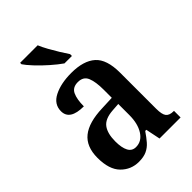

<svg xmlns="http://www.w3.org/2000/svg" viewBox="-228 -861 967 967"><g transform="rotate(-45 255.5 -378.0)"><path d="M174 10Q118 10 79 -29.5Q40 -69 40 -152Q40 -232 88 -270.5Q136 -309 234 -312L305 -315V-373Q305 -429 292 -460.5Q279 -492 240 -492Q202 -492 188.5 -463Q175 -434 175 -384Q76 -384 76 -448Q76 -498 125.5 -523Q175 -548 249 -548Q336 -548 380 -509Q424 -470 424 -375V-118Q424 -77 436 -62Q448 -47 477 -47H480V0H330L314 -78H306Q287 -50 270 -30.5Q253 -11 230.5 -0.5Q208 10 174 10ZM216 -53Q257 -53 281.5 -91.5Q306 -130 306 -191V-270L263 -267Q206 -263 184 -233Q162 -203 162 -147Q162 -102 175 -77.5Q188 -53 216 -53ZM259 -606Q233 -624 200.5 -652.5Q168 -681 141 -710Q114 -739 103 -756V-766H228Q237 -744 252 -717Q267 -690 283 -664Q299 -638 312 -619V-606Z"/></g></svg>

Font: Noto Serif Khmer Condensed SemiBold
Style: Regular
Weight: 600
Width: 3
Designer: Danh Hong and the Monotype Design Team
Foundry: Monotype Imaging Inc.
Version: Version 2.004; ttfautohint (v1.8.4.7-5d5b)